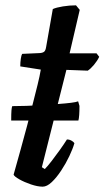

<svg xmlns="http://www.w3.org/2000/svg" viewBox="-20 -700 392 720"><path d="M22 -248Q22 -274 23 -286Q24 -298 26 -302Q50 -302 79.5 -303Q109 -304 139.5 -306Q170 -308 198 -310Q226 -312 246 -314.5Q266 -317 273 -320L278 -303Q278 -283 277 -269Q276 -255 274 -248ZM140 0Q121 0 96 -8.5Q71 -17 52.5 -27.5Q34 -38 31 -45Q44 -92 57 -138Q70 -184 81.5 -228Q93 -272 103 -311Q113 -350 121 -382.5Q129 -415 133 -439L56 -451Q56 -466 58 -479.5Q60 -493 63 -498L130 -501Q141 -502 146 -506.5Q151 -511 153 -524L178 -666Q191 -672 216 -676Q241 -680 265 -680L279 -663L241 -500H342L352 -487Q345 -472 332.5 -457Q320 -442 309 -435L229 -438L137 -73L148 -66Q158 -76 173.5 -96Q189 -116 205 -138.5Q221 -161 231 -177Q241 -177 249 -172Q257 -167 259 -163Q253 -142 240 -114.5Q227 -87 209.5 -60.5Q192 -34 174 -17Q156 0 140 0Z"/></svg>

Font: Texturina Medium 12pt SemiBold
Style: Italic
Weight: 600
Italic angle: -11°
Version: Version 1.002